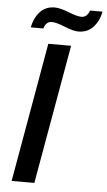

<svg xmlns="http://www.w3.org/2000/svg" viewBox="-59 -904 524 942"><g transform="rotate(5 203.5 -433.0)"><path d="M63 -758.8Q72.3 -806.2 99.9 -836.2Q127.4 -866.2 171.9 -866.2Q198.7 -866.2 241.5 -849.1Q284.2 -832 306.2 -832Q334 -832 345.2 -866.2H407.2Q397.9 -819.3 369.9 -789.1Q341.8 -758.8 296.9 -758.8Q271.5 -758.8 229 -776.4Q186.5 -793.9 164.1 -793.9Q135.3 -793.9 125 -758.8ZM35.2 0 155.8 -686H268.1L147 0Z"/></g></svg>

Font: Archivo Medium
Style: Italic
Weight: 500
Italic angle: -10°
Designer: Hector Gatti
Foundry: Omnibus-Type
Version: Version 2.001